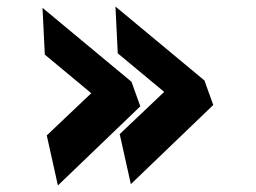

<svg xmlns="http://www.w3.org/2000/svg" viewBox="-20 -543 784 587"><path d="M380 20 346 -133 482 -262 340 -380 333 -523 605 -297 632 -222ZM157 24 123 -129 259 -258 117 -376 110 -519 382 -293 409 -218Z"/></svg>

Font: OpenDyslexic
Style: Bold
Weight: 800
Designer: Abbie Gonzalez
Version: Version 0.920;hotconv 1.0.109;makeotfexe 2.5.65596